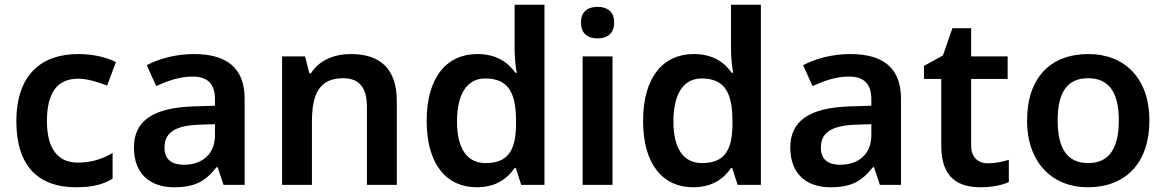

<svg xmlns="http://www.w3.org/2000/svg" viewBox="-20 -780 4918 810"><path d="M300 10C370 10 413 -1 455 -26V-135C413 -110 368 -94 308 -94C224 -94 178 -153 178 -269C178 -388 221 -448 310 -448C348 -448 390 -435 432 -419L469 -518C432 -537 377 -552 310 -552C157 -552 49 -467 49 -268C49 -76 145 10 300 10Z M798 -552C723 -552 652 -533 599 -505L639 -417C688 -439 738 -457 792 -457C852 -457 887 -430 887 -361V-334L793 -331C626 -325 545 -270 545 -158C545 -43 617 10 714 10C804 10 847 -16 894 -75H898L923 0H1012V-364C1012 -492 938 -552 798 -552ZM821 -254 887 -256V-210C887 -127 830 -85 756 -85C707 -85 674 -105 674 -157C674 -215 710 -250 821 -254Z M1460 -552C1392 -552 1327 -527 1292 -471H1285L1267 -542H1170V0H1296V-265C1296 -384 1327 -450 1428 -450C1497 -450 1528 -409 1528 -328V0H1654V-353C1654 -493 1581 -552 1460 -552Z M1991 10C2072 10 2120 -26 2151 -71H2156L2179 0H2277V-760H2151V-570C2151 -536 2156 -492 2160 -473H2154C2123 -517 2074 -552 1994 -552C1866 -552 1780 -456 1780 -270C1780 -85 1865 10 1991 10ZM2029 -92C1950 -92 1908 -153 1908 -268C1908 -383 1950 -449 2027 -449C2127 -449 2157 -385 2157 -269V-253C2156 -145 2122 -92 2029 -92Z M2501 -751C2462 -751 2431 -734 2431 -685C2431 -636 2462 -618 2501 -618C2539 -618 2571 -636 2571 -685C2571 -734 2539 -751 2501 -751ZM2564 -542H2438V0H2564Z M2904 10C2985 10 3033 -26 3064 -71H3069L3092 0H3190V-760H3064V-570C3064 -536 3069 -492 3073 -473H3067C3036 -517 2987 -552 2907 -552C2779 -552 2693 -456 2693 -270C2693 -85 2778 10 2904 10ZM2942 -92C2863 -92 2821 -153 2821 -268C2821 -383 2863 -449 2940 -449C3040 -449 3070 -385 3070 -269V-253C3069 -145 3035 -92 2942 -92Z M3567 -552C3492 -552 3421 -533 3368 -505L3408 -417C3457 -439 3507 -457 3561 -457C3621 -457 3656 -430 3656 -361V-334L3562 -331C3395 -325 3314 -270 3314 -158C3314 -43 3386 10 3483 10C3573 10 3616 -16 3663 -75H3667L3692 0H3781V-364C3781 -492 3707 -552 3567 -552ZM3590 -254 3656 -256V-210C3656 -127 3599 -85 3525 -85C3476 -85 3443 -105 3443 -157C3443 -215 3479 -250 3590 -254Z M4149 -91C4107 -91 4077 -115 4077 -166V-447H4231V-542H4077V-661H3998L3958 -546L3878 -502V-447H3951V-165C3951 -28 4024 10 4117 10C4164 10 4209 1 4236 -12V-106C4211 -98 4180 -91 4149 -91Z M4829 -272C4829 -452 4722 -552 4572 -552C4412 -552 4313 -452 4313 -272C4313 -92 4421 10 4569 10C4729 10 4829 -92 4829 -272ZM4442 -272C4442 -387 4480 -450 4570 -450C4661 -450 4700 -387 4700 -272C4700 -157 4661 -92 4571 -92C4480 -92 4442 -157 4442 -272Z"/></svg>

Font: Noto Sans Vithkuqi SemiBold
Style: Regular
Weight: 600
Version: Version 1.001